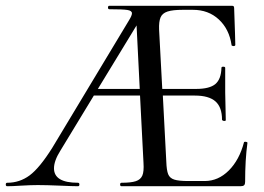

<svg xmlns="http://www.w3.org/2000/svg" viewBox="-58 -645 913 665"><path d="M792 -154Q795 -154 797.5 -152.5Q800 -151 799 -150Q791 -92 791 -15Q791 -7 787.5 -3.5Q784 0 775 0H363Q358 0 358 -6Q358 -12 363 -12Q396 -12 412.5 -17.5Q429 -23 435 -37Q441 -51 439 -81L427 -314H267L151 -123Q129 -88 129 -62Q129 -12 212 -12Q217 -12 217 -6Q217 0 212 0Q194 0 150 -2Q102 -4 73 -4Q49 -4 15 -2Q-15 0 -33 0Q-38 0 -38 -6Q-38 -12 -33 -12Q10 -12 44.5 -37.5Q79 -63 123 -133L389 -575Q399 -591 399 -599Q399 -608 383 -610.5Q367 -613 321 -613Q316 -613 316 -619Q316 -625 321 -625H745Q750 -625 751.5 -623Q753 -621 753 -616L756 -528L757 -489Q756 -485 750 -485.5Q744 -486 744 -489Q736 -544 700 -577.5Q664 -611 610 -611H575Q540 -611 522 -605Q504 -599 498 -584.5Q492 -570 493 -543L504 -337H621Q668 -337 688 -354Q708 -371 709 -410Q709 -414 715 -414Q722 -414 722 -410V-325Q722 -301 724 -229Q724 -226 719 -226Q716 -226 713.5 -227.5Q711 -229 711 -230Q711 -274 688 -294Q665 -314 617 -314H506L518 -85Q519 -55 524.5 -41.5Q530 -28 545.5 -23Q561 -18 594 -18H651Q698 -18 734.5 -54.5Q771 -91 787 -152Q787 -154 792 -154ZM281 -337H426L415 -557Z"/></svg>

Font: Cormorant Upright Medium
Style: Regular
Weight: 500
Designer: Christian Thalmann (Catharsis Fonts)
Foundry: Catharsis Fonts
Version: Version 3.302